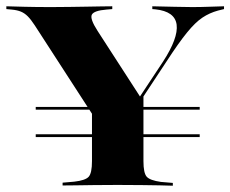

<svg xmlns="http://www.w3.org/2000/svg" viewBox="-25 -591 733 611"><path d="M88.7 -154.8V-163.7H610.5V-154.8ZM88.7 -241.9V-250.8H308.1L315.3 -241.9ZM418.5 -241.9 426.6 -250.8H610.5V-241.9ZM312.1 -160.5 85.5 -510.5Q73.4 -529 63.3 -539.1Q53.2 -549.2 41.5 -554Q29.8 -558.9 12.1 -560.5L-4.8 -562.1V-571Q17.7 -570.2 54.4 -569.4Q91.1 -568.5 136.3 -568.5H137.1H140.3Q170.2 -568.5 198 -569Q225.8 -569.4 251.2 -569.8Q276.6 -570.2 297.2 -570.6Q317.7 -571 332.3 -571V-562.1L313.7 -560.5Q274.2 -557.3 267.3 -544.4Q260.5 -531.5 285.5 -492.7L424.2 -278.2L406.5 -262.9L493.5 -394.4Q542.7 -470.2 537.1 -512.5Q531.5 -554.8 469.4 -561.3L459.7 -562.1V-571Q503.2 -570.2 529.8 -569.4Q556.5 -568.5 585.5 -568.5Q613.7 -568.5 636.3 -569.4Q658.9 -570.2 687.9 -571V-562.1L668.5 -557.3Q641.9 -550 619.4 -535.1Q596.8 -520.2 570.2 -487.5Q543.5 -454.8 504.8 -395.2L350 -160.5ZM337.1 -2.4Q304 -2.4 273 -2Q241.9 -1.6 216.5 -1.2Q191.1 -0.8 174.2 -0.8V-9.7L211.3 -12.9Q246.8 -16.9 257.3 -28.6Q267.7 -40.3 267.7 -78.2V-250.8L369.4 -203.2L431.5 -296.8V-78.2Q431.5 -40.3 441.9 -28.6Q452.4 -16.9 487.1 -12.1L525 -8.9V0Q508.1 -0.8 482.7 -1.2Q457.3 -1.6 426.6 -2Q396 -2.4 361.3 -2.4H350Z"/></svg>

Font: Playfair 144pt SemiExpanded Black
Style: Regular
Weight: 900
Width: 6
Designer: Claus Eggers Sørensen
Foundry: Claus Eggers Sørensen
Version: Version 2.203